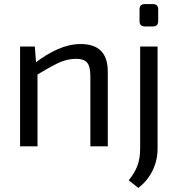

<svg xmlns="http://www.w3.org/2000/svg" viewBox="-20 -714 871 937"><path d="M374 -499Q506 -499 506 -365V0H421V-341Q421 -390 405 -408.5Q389 -427 351 -427Q306 -427 261 -405Q216 -383 154 -345L150 -406Q207 -450 263 -474.5Q319 -499 374 -499ZM150 -487 157 -394 163 -379V0H78V-487ZM749 -487V12Q749 51 737.5 86.5Q726 122 705 151.5Q684 181 655 203L608 166Q637 131 650.5 95Q664 59 664 12V-487ZM727 -694Q752 -694 752 -668V-611Q752 -585 727 -585H687Q661 -585 661 -611V-668Q661 -694 687 -694Z"/></svg>

Font: Exo 2
Style: Regular
Weight: 400
Designer: Natanael Gama
Foundry: Natanael Gama
Version: Version 2.010